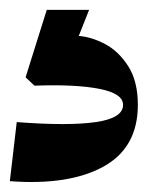

<svg xmlns="http://www.w3.org/2000/svg" viewBox="-20 -20 320 390"><path d="M140 53Q166 55 193.5 69.5Q221 84 240.5 114.5Q260 145 260 193Q260 280 190 318.5Q120 357 0 348L14 228Q119 236 174.5 228Q230 220 230 193Q230 170 182 160.5Q134 151 50 154L32 137L75 0H161Z"/></svg>

Font: Space Cowgirl
Style: Regular
Weight: 400
Designer: Valery Marier
Foundry: Valery Marier
Version: Version 1.000